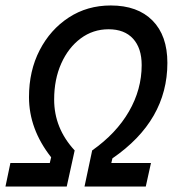

<svg xmlns="http://www.w3.org/2000/svg" viewBox="-37 -682 637 702"><path d="M-17 0 1 -86H145L150 -107Q69 -210 69 -327Q69 -423 108 -498.5Q147 -574 214.5 -618Q282 -662 368 -662Q466 -662 520.5 -607Q575 -552 575 -452Q575 -241 374 -103L370 -86H515L496 0H272L300 -132Q388 -194 434.5 -274.5Q481 -355 481 -444Q481 -506 449.5 -540.5Q418 -575 360 -575Q303 -575 258 -541.5Q213 -508 187 -450Q161 -392 161 -318Q161 -213 236 -132L207 0Z"/></svg>

Font: Sometype Mono Medium
Style: Italic
Weight: 500
Italic angle: -12°
Monospace: yes
Designer: Ryoichi Tsunekawa
Foundry: Dharma Type
Version: Version 1.000; ttfautohint (v1.8.3)